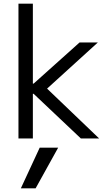

<svg xmlns="http://www.w3.org/2000/svg" viewBox="-20 -750 590 1040"><path d="M173 270H93L195 50H295ZM80 0V-730H158V-297H162L411 -520H510L235 -270L517 0H418L162 -242H158V0Z"/></svg>

Font: M PLUS Code Latin SemiExpanded
Style: Regular
Weight: 400
Width: 6
Designer: Coji Morishita
Foundry: UNDERFOREST DESIGN
Version: Version 1.002; ttfautohint (v1.8.3)